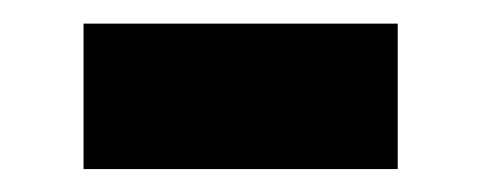

<svg xmlns="http://www.w3.org/2000/svg" viewBox="-20 -387 414 165"><path d="M51.8 -241.7V-366.7H321.8V-241.7Z"/></svg>

Font: Lato-ExtraBold
Style: Regular
Weight: 500
Designer: Lukasz Dziedzic with Adam Twardoch and Botio Nikoltchev
Foundry: tyPoland Lukasz Dziedzic
Version: ""